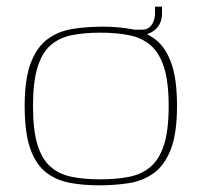

<svg xmlns="http://www.w3.org/2000/svg" viewBox="-20 -549 605 576"><path d="M277 7Q230 7 189.5 -0.5Q149 -8 118.5 -31.5Q88 -55 71 -102.5Q54 -150 54 -231Q54 -314 73 -362Q92 -410 124.5 -433Q157 -456 199.5 -462.5Q242 -469 288 -469Q335 -469 375.5 -461.5Q416 -454 446.5 -430.5Q477 -407 494 -359.5Q511 -312 511 -231Q511 -148 492 -100Q473 -52 440.5 -29Q408 -6 366 0.5Q324 7 277 7ZM281 -11Q329 -11 367 -18.5Q405 -26 431.5 -48.5Q458 -71 472 -114.5Q486 -158 486 -231Q486 -303 472 -347Q458 -391 431.5 -413.5Q405 -436 367 -443.5Q329 -451 281 -451Q233 -451 195.5 -443.5Q158 -436 132 -413.5Q106 -391 92.5 -347Q79 -303 79 -231Q79 -158 92.5 -114.5Q106 -71 132 -48.5Q158 -26 195.5 -18.5Q233 -11 281 -11ZM390 -444 385 -460H406Q422 -460 430.5 -469Q439 -478 442 -489Q445 -500 445 -506V-529H466V-509Q466 -478 445.5 -460Q425 -442 390 -444Z"/></svg>

Font: Genos Thin Thin
Style: Regular
Weight: 250
Version: Version 1.010